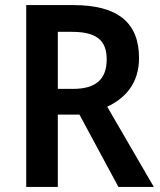

<svg xmlns="http://www.w3.org/2000/svg" viewBox="-20 -734 630 754"><path d="M268 -714H83V0H207V-284H292L445 0H584L401 -315C472 -348 526 -407 526 -506C526 -645 443 -714 268 -714ZM262 -609C356 -609 399 -578 399 -501C399 -424 358 -385 267 -385H207V-609Z"/></svg>

Font: Noto Sans Myanmar SemiCondensed SemiBold
Style: Regular
Weight: 600
Width: 4
Designer: Monotype Design Team
Foundry: Monotype Imaging Inc.
Version: Version 2.107